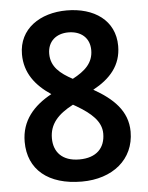

<svg xmlns="http://www.w3.org/2000/svg" viewBox="-53 -766 632 819"><g transform="rotate(-5 263.5 -356.5)"><path d="M263 -723C149 -723 57 -662 57 -553C57 -473 101 -417 167 -373C90 -331 36 -271 36 -180C36 -61 121 10 265 10C396 10 490 -65 490 -184C490 -274 428 -330 347 -376C421 -416 469 -470 469 -553C469 -663 380 -723 263 -723ZM262 -629C316 -629 353 -598 353 -545C353 -490 317 -458 264 -430C212 -458 173 -489 173 -545C173 -598 210 -629 262 -629ZM153 -185C153 -245 188 -285 255 -320L269 -312C330 -276 373 -239 373 -186C373 -125 336 -85 262 -85C189 -85 153 -126 153 -185Z"/></g></svg>

Font: Noto Sans Gujarati UI SemiCondensed SemiBold
Style: Regular
Weight: 600
Width: 4
Designer: Jelle Bosma - Monotype Design Team, Universal Thirst
Foundry: Monotype Imaging Inc.
Version: Version 2.106